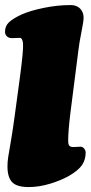

<svg xmlns="http://www.w3.org/2000/svg" viewBox="-20 -738 364 766"><path d="M38.6 -275.4 59.6 -430.7Q74.2 -539.1 71.8 -564.9Q69.8 -586.9 58.6 -586.9Q52.7 -586.9 44.2 -586.4Q35.6 -585.9 27.8 -585.9Q14.6 -585.9 7.3 -593.3Q0 -600.6 0 -611.3Q0 -634.3 16.1 -649.4Q32.2 -664.6 67.4 -680.7Q100.1 -695.3 154.3 -706.5Q208.5 -717.8 261.7 -717.8Q286.1 -717.8 299.8 -703.6Q313.5 -689.5 313.5 -667.5Q313.5 -652.8 304.9 -610.4Q296.4 -567.9 293 -539.1L260.7 -286.1Q252 -214.4 252 -176.8Q252 -161.6 256.8 -156.5Q261.7 -151.4 272.5 -151.4Q282.2 -151.4 293 -152.3Q293.9 -152.3 296.9 -152.6Q299.8 -152.8 300.8 -152.8Q309.6 -152.8 315.7 -145.3Q321.8 -137.7 321.8 -129.9Q321.8 -101.6 307.6 -80.1Q293.5 -58.6 254.9 -36.1Q223.1 -18.1 179.4 -4.9Q135.7 8.3 94.2 8.3Q48.8 8.3 29.8 -9.8Q9.8 -29.3 9.8 -74.2Q9.8 -92.8 12.7 -111.3Q15.6 -129.9 23.4 -174.8Q31.2 -219.7 38.6 -275.4Z"/></svg>

Font: Cooper* Black
Style: Italic
Weight: 900
Italic angle: -7°
Designer: Owen Earl
Foundry: indestructible type*
Version: Version 0.001